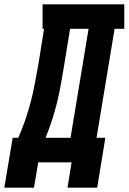

<svg xmlns="http://www.w3.org/2000/svg" viewBox="-62 -755 598 893"><path d="M-42 118 -3 -114H23Q41 -155 56 -198.5Q71 -242 82 -285Q93 -328 101 -372Q109 -416 117 -459L143 -621H136V-735H516V-621H471L387 -114H428L390 118H252L271 0H116L96 118ZM150 -114H266L350 -621H264L235 -443Q228 -401 220.5 -359.5Q213 -318 203 -277Q193 -236 179.5 -195Q166 -154 150 -114Z"/></svg>

Font: Iosevka Curly Slab HvObl
Style: Regular
Weight: 900
Italic angle: -9°
Monospace: yes
Designer: Belleve Invis
Foundry: Belleve Invis
Version: Version 11.1.0; ttfautohint (v1.8.3)